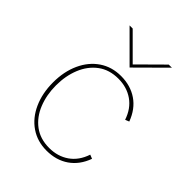

<svg xmlns="http://www.w3.org/2000/svg" viewBox="-201 -803 915 915"><g transform="rotate(45 256.0 -346.0)"><path d="M66 -247Q66 -320 92 -377Q118 -434 165 -466Q212 -498 274 -498Q338 -498 385 -466Q432 -434 455 -372L435 -364Q416 -421 373.5 -450.5Q331 -480 274 -480Q213 -480 171 -448.5Q129 -417 107.5 -364Q86 -311 86 -247Q86 -183 107.5 -129.5Q129 -76 171 -44.5Q213 -13 274 -13Q331 -13 373.5 -42.5Q416 -72 435 -129L455 -121Q433 -60 386 -27.5Q339 5 274 5Q212 5 165 -27Q118 -59 92 -116.5Q66 -174 66 -247ZM132 -697H153L274 -576L396 -697H417L274 -555Z"/></g></svg>

Font: Hanken Grotesk Thin
Style: Regular
Weight: 100
Designer: Alfredo Marco Pradil
Foundry: Hanken Design Co.
Version: Version 3.014